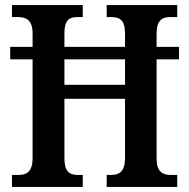

<svg xmlns="http://www.w3.org/2000/svg" viewBox="-20 -734 742 754"><path d="M27 0H305V-47H284C252 -47 233 -62 233 -112V-346H471V-114C471 -62 450 -47 417 -47H399V0H676V-47H649C618 -47 595 -61 595 -110V-501H683V-550H595V-602C595 -655 617 -667 649 -667H676V-714H399V-667H416C451 -667 471 -655 471 -602V-550H233V-604C233 -655 252 -667 284 -667H305V-714H27V-667H50C83 -667 108 -655 108 -603V-550H20V-501H108V-112C108 -62 86 -47 54 -47H27ZM233 -401V-501H471V-401Z"/></svg>

Font: Noto Serif Georgian Condensed SemiBold
Style: Regular
Weight: 600
Width: 3
Designer: Monotype Design Team, Akaki Razmadze
Foundry: Google LLC
Version: Version 2.003